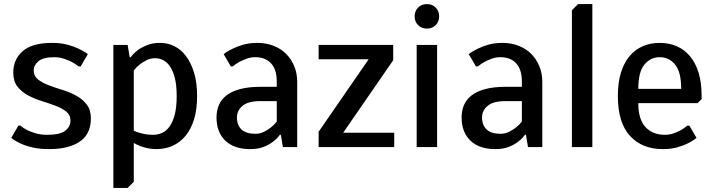

<svg xmlns="http://www.w3.org/2000/svg" viewBox="-20 -720 3500 940"><path d="M220 10Q175 10 140 2Q105 -6 82 -17Q55 -29 35 -45L70 -105H80Q95 -92 115 -82Q132 -74 156 -67Q180 -60 210 -60Q274 -60 299.5 -80Q325 -100 325 -130Q325 -157 304.5 -173.5Q284 -190 252.5 -202Q221 -214 185 -225Q149 -236 117.5 -253Q86 -270 65.5 -296Q45 -322 45 -365Q45 -429 91 -469.5Q137 -510 235 -510Q277 -510 309 -501.5Q341 -493 364 -482Q390 -470 410 -455L375 -395H365Q349 -407 331 -417Q315 -425 293 -432.5Q271 -440 245 -440Q192 -440 168.5 -420.5Q145 -401 145 -375Q145 -348 165.5 -331.5Q186 -315 217.5 -303Q249 -291 285 -280Q321 -269 352.5 -252Q384 -235 404.5 -208.5Q425 -182 425 -140Q425 -106 413.5 -78.5Q402 -51 377 -31.5Q352 -12 313 -1Q274 10 220 10Z M635 -80Q647 -74 662 -70Q675 -66 692 -63Q709 -60 730 -60Q754 -60 775 -70Q796 -80 811.5 -102.5Q827 -125 836 -161Q845 -197 845 -250Q845 -301 836.5 -336Q828 -371 813.5 -393Q799 -415 780 -425Q761 -435 740 -435Q717 -435 698 -425.5Q679 -416 665 -405Q648 -392 635 -375ZM605 200H535V-500H605L615 -440H620Q634 -459 655 -475Q673 -488 700 -499Q727 -510 765 -510Q801 -510 833.5 -494Q866 -478 890.5 -445.5Q915 -413 930 -364.5Q945 -316 945 -250Q945 -184 930 -135.5Q915 -87 888 -54.5Q861 -22 824.5 -6Q788 10 745 10Q722 10 702 5.5Q682 1 667 -5Q649 -11 635 -20V170Z M1335 -320Q1335 -380 1307 -410Q1279 -440 1230 -440Q1207 -440 1187 -432.5Q1167 -425 1152 -417Q1134 -407 1120 -395H1110L1075 -455Q1094 -470 1120 -482Q1142 -493 1172 -501.5Q1202 -510 1240 -510Q1283 -510 1319 -496Q1355 -482 1380.5 -456.5Q1406 -431 1420.5 -396Q1435 -361 1435 -320V0H1365L1355 -60H1350Q1336 -40 1315 -25Q1297 -11 1270 -0.5Q1243 10 1205 10Q1126 10 1083 -31.5Q1040 -73 1040 -145Q1040 -179 1052 -206.5Q1064 -234 1089.5 -253.5Q1115 -273 1156 -284Q1197 -295 1255 -295H1335ZM1335 -225H1255Q1195 -225 1167.5 -202Q1140 -179 1140 -145Q1140 -107 1162.5 -86Q1185 -65 1230 -65Q1253 -65 1272 -74.5Q1291 -84 1305 -95Q1322 -108 1335 -125Z M1540 0V-75L1785 -430H1540V-500H1905V-425L1660 -70H1910V0Z M2120 -500V0H2020V-500ZM2130 -640Q2130 -614 2113 -597Q2096 -580 2070 -580Q2044 -580 2027 -597Q2010 -614 2010 -640Q2010 -666 2027 -683Q2044 -700 2070 -700Q2096 -700 2113 -683Q2130 -666 2130 -640Z M2535 -320Q2535 -380 2507 -410Q2479 -440 2430 -440Q2407 -440 2387 -432.5Q2367 -425 2352 -417Q2334 -407 2320 -395H2310L2275 -455Q2294 -470 2320 -482Q2342 -493 2372 -501.5Q2402 -510 2440 -510Q2483 -510 2519 -496Q2555 -482 2580.5 -456.5Q2606 -431 2620.5 -396Q2635 -361 2635 -320V0H2565L2555 -60H2550Q2536 -40 2515 -25Q2497 -11 2470 -0.5Q2443 10 2405 10Q2326 10 2283 -31.5Q2240 -73 2240 -145Q2240 -179 2252 -206.5Q2264 -234 2289.5 -253.5Q2315 -273 2356 -284Q2397 -295 2455 -295H2535ZM2535 -225H2455Q2395 -225 2367.5 -202Q2340 -179 2340 -145Q2340 -107 2362.5 -86Q2385 -65 2430 -65Q2453 -65 2472 -74.5Q2491 -84 2505 -95Q2522 -108 2535 -125Z M2780 -670 2810 -700H2880V0H2780Z M3210 -510Q3255 -510 3292.5 -494Q3330 -478 3357.5 -445.5Q3385 -413 3400 -364.5Q3415 -316 3415 -250V-235L3395 -215H3105Q3105 -136 3140 -98Q3175 -60 3235 -60Q3258 -60 3277.5 -67Q3297 -74 3312 -82Q3330 -92 3345 -105H3355L3390 -45Q3371 -29 3345 -17Q3323 -6 3293 2Q3263 10 3225 10Q3124 10 3064.5 -54.5Q3005 -119 3005 -250Q3005 -316 3020 -364.5Q3035 -413 3062.5 -445.5Q3090 -478 3127.5 -494Q3165 -510 3210 -510ZM3210 -440Q3165 -440 3135 -404Q3105 -368 3105 -285H3315Q3315 -368 3285 -404Q3255 -440 3210 -440Z"/></svg>

Font: Scada
Style: Regular
Weight: 400
Designer: Jovanny Lemonad
Foundry: Jovanny Lemonad
Version: Version 3.005; ttfautohint (v0.91) -l 8 -r 50 -G 200 -x 0 -w